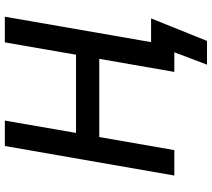

<svg xmlns="http://www.w3.org/2000/svg" viewBox="-61 -679 875 793"><g transform="rotate(-90 376.5 -282.5)"><path d="M598 -700 547 -406H224L275 -700H170L48 0H153L207 -310H530L476 0H557L506 135H604L697 -96H599L704 -700Z"/></g></svg>

Font: Fixel Display Medium
Style: Italic
Weight: 500
Italic angle: -10°
Designer: AlfaBravo + MacPaw
Foundry: Kyrylo Tkachov, Marchela Mozhyna, Serhii Makarenko, Maria Weinstein, Zakhar Kryvoshyya
Version: Version 1.210;Glyphs 3.2 (3217)